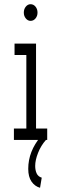

<svg xmlns="http://www.w3.org/2000/svg" viewBox="-20 -664 290 911"><path d="M46 0V-54H105V-403H49V-457H151V-54H204V0ZM125 -565Q112 -565 102.5 -576.5Q93 -588 93 -604Q93 -621 102.5 -632.5Q112 -644 125 -644Q139 -644 148.5 -632.5Q158 -621 158 -604Q158 -588 148.5 -576.5Q139 -565 125 -565ZM178 179 170 227Q145 220 129.5 197.5Q114 175 114 137Q114 54 174 -17L198 0Q174 27 160.5 61.5Q147 96 147 123Q147 144 154 159Q161 174 178 179Z"/></svg>

Font: Inconsolata UltraCondensed
Style: Regular
Weight: 400
Width: 1
Monospace: yes
Designer: Raph Levien, Cyreal, Brenton Simpson
Foundry: Raph Levien, Cyreal, Google
Version: Version 3.000; ttfautohint (v1.8.2.53-6de2)